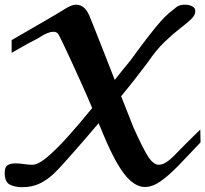

<svg xmlns="http://www.w3.org/2000/svg" viewBox="-32 -761 866 810"><path d="M60.1 28.8Q33.2 28.8 10.5 18.3Q-12.2 7.8 -12.2 -32.2Q-12.2 -56.6 0.5 -64.2Q13.2 -71.8 32.2 -71.8Q49.3 -71.8 68.8 -68.8Q88.4 -65.9 105 -65.9Q129.4 -65.9 169.2 -99.9Q209 -133.8 257.8 -188.5Q306.6 -243.2 356.9 -305.2Q335 -357.4 310.8 -410.9Q286.6 -464.4 265.6 -510.3Q244.6 -556.2 231 -584Q222.2 -601.1 215.8 -614Q209.5 -627 192.9 -627Q171.9 -627 137.2 -605Q127.4 -598.6 117.2 -593.5Q106.9 -588.4 85 -576.7Q63 -564.9 17.1 -538.1V-591.8Q88.4 -632.8 130.9 -657.5Q173.3 -682.1 195.3 -695.1Q217.3 -708 227.3 -714.1Q237.3 -720.2 243.2 -724.1Q254.4 -731 266.1 -736.1Q277.8 -741.2 290 -741.2Q305.2 -741.2 319.1 -731.2Q333 -721.2 344.2 -696.8Q349.6 -684.1 365.7 -643.6Q381.8 -603 404.5 -545.4Q427.2 -487.8 452.1 -423.8Q470.2 -446.8 486.8 -467.5Q503.4 -488.3 519 -506.8Q565.4 -570.8 595.5 -609.4Q625.5 -647.9 645.3 -670.2Q665 -692.4 680.9 -705.8Q696.8 -719.2 714.8 -732.9Q727.5 -741.2 748 -741.2Q764.6 -741.2 778.3 -734.6Q792 -728 792 -713.9Q792 -696.8 774.2 -679.9Q756.3 -663.1 726.8 -640.4Q697.3 -617.7 661.6 -583.5Q626 -549.3 590.8 -497.1Q566.4 -464.4 537.8 -428Q509.3 -391.6 479 -355L530.8 -224.1Q567.9 -140.6 591.1 -103.3Q614.3 -65.9 638.2 -65.9Q665.5 -65.9 704.1 -106Q742.7 -146 813 -214.8L814 -160.2Q763.2 -106 721.9 -63.5Q680.7 -21 646 3.4Q611.3 27.8 579.1 27.8Q534.2 27.8 490.5 -29.3Q446.8 -86.4 393.1 -220.2L383.8 -241.2Q330.6 -178.2 289.6 -131.6Q248.5 -85 237.8 -73.2Q218.3 -50.8 193.6 -27.1Q168.9 -3.4 136.5 12.7Q104 28.8 60.1 28.8Z"/></svg>

Font: Norican
Style: Regular
Weight: 400
Designer: Vernon Adams
Foundry: Vernon Adams
Version: Version 1.100; ttfautohint (v1.8.4.7-5d5b);gftools[0.9.33]